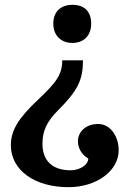

<svg xmlns="http://www.w3.org/2000/svg" viewBox="-20 -586 540 796"><path d="M358 -488C358 -539 329 -566 281 -566C230 -566 201 -536 201 -488C201 -440 232 -408 280 -408C328 -408 358 -439 358 -488ZM238 -336C238 -276 213 -244 136 -171C55 -95 25 -44 25 16C25 119 123 190 264 190C381 190 472 122 472 37C472 8 464 -18 448 -40C432 -61 411 -72 386 -72C335 -72 303 -38 303 -1C303 28 319 56 346 71C346 98 310 120 273 120C198 120 156 81 156 10C156 -43 174 -82 221 -129C302 -210 324 -254 324 -336Z"/></svg>

Font: Domine
Style: Bold
Weight: 700
Designer: Pablo Impallari, Rodrigo Fuenzalida, Brenda Gallo
Foundry: Pablo Impallari, Rodrigo Fuenzalida, Brenda Gallo
Version: Version 2.000